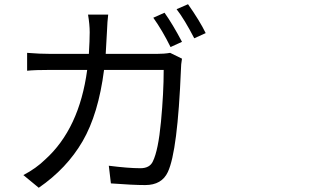

<svg xmlns="http://www.w3.org/2000/svg" viewBox="-20 -844 1540 902"><path d="M476.6 -590.8H714.8Q752 -590.8 779.3 -595.7L835 -568.4Q830.1 -541 830.1 -518.6Q814.5 -133.8 768.6 -36.1Q740.2 25.4 662.1 25.4Q604.5 25.4 501 17.6L491.2 -65.4Q583 -53.7 639.6 -53.7Q683.6 -53.7 698.2 -85.9Q723.6 -137.7 736.3 -272.5Q749 -407.2 749 -515.6H468.8Q442.4 -308.6 368.2 -180.7Q293.9 -52.7 162.1 38.1L89.8 -21.5Q149.4 -52.7 192.4 -94.7Q352.5 -239.3 389.6 -515.6H221.7Q142.6 -515.6 107.4 -511.7V-595.7Q166 -590.8 220.7 -590.8H397.5Q401.4 -655.3 401.4 -692.4Q401.4 -728.5 393.6 -775.4H488.3Q484.4 -746.1 482.4 -694.3Q482.4 -687.5 476.6 -590.8ZM700.2 -760.7 752.9 -784.2Q790 -732.4 835 -647.5L781.2 -623Q743.2 -700.2 700.2 -760.7ZM809.6 -800.8 863.3 -824.2Q918.9 -745.1 946.3 -688.5L892.6 -664.1Q846.7 -752.9 809.6 -800.8Z"/></svg>

Font: Bpmf Zihi Sans Regular
Style: Regular
Weight: 400
Foundry: But Ko
Version: Version 1.320